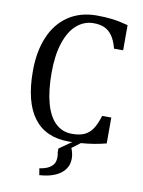

<svg xmlns="http://www.w3.org/2000/svg" viewBox="-96 -739 754 1015"><g transform="rotate(10 281.5 -232.0)"><path d="M509 -652V-517H460Q449 -560 431 -585Q413 -610 389 -620.5Q365 -631 331 -631Q281 -631 241.5 -597.5Q202 -564 179.5 -497Q157 -430 157 -335Q157 -239 175.5 -171.5Q194 -104 230.5 -69.5Q267 -35 319 -35Q359 -35 384.5 -46.5Q410 -58 427.5 -83Q445 -108 460 -156H509V-17Q444 0 374 5L329 39Q334 50 337.5 65Q341 80 341 94Q341 144 301 174.5Q261 205 187 210L181 174Q212 170 231 159Q250 148 257.5 134Q265 120 265 99Q265 86 262 74V54L329 7Q324 8 319 8H309Q185 8 121.5 -76Q58 -160 58 -327Q58 -431 91 -509.5Q124 -588 188 -631Q252 -674 341 -674Q385 -674 422.5 -669.5Q460 -665 509 -652Z"/></g></svg>

Font: Myanglish
Style: Regular
Weight: 400
Designer: KyawKyaw ( MaYenGone)
Foundry: TattooFont3D
Version: Version 1.003 December 13, 2014